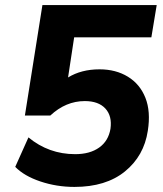

<svg xmlns="http://www.w3.org/2000/svg" viewBox="-20 -725 640 756"><path d="M273 11Q203 11 139 -10.5Q75 -32 40 -68L92 -184Q172 -118 276 -118Q334 -118 370.5 -144Q407 -170 415 -218Q422 -268 395 -297.5Q368 -327 314 -327Q239 -327 178 -270H78L147 -705H597L576 -578H272L248 -420Q300 -452 372 -452Q436 -452 483.5 -423Q531 -394 552.5 -340Q574 -286 562 -210Q547 -111 472 -50Q397 11 273 11Z"/></svg>

Font: Mulish ExtraBold
Style: Italic
Weight: 800
Italic angle: -9°
Designer: Vernon Adams
Foundry: Vernon Adams
Version: Version 3.603; ttfautohint (v1.8.3)